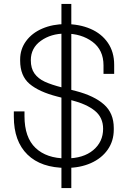

<svg xmlns="http://www.w3.org/2000/svg" viewBox="-20 -836 656 972"><path d="M341 116H291V-816H341ZM82 -535Q82 -587 112 -628Q142 -669 194.5 -691.5Q247 -714 312 -714Q382 -714 438 -690Q494 -666 526 -619.5Q558 -573 558 -508V-462H504V-505Q504 -583 448 -624.5Q392 -666 310 -666Q238 -666 187 -629.5Q136 -593 136 -531Q136 -490 154.5 -464Q173 -438 206.5 -422.5Q240 -407 295 -393L365 -375Q457 -351 506.5 -307Q556 -263 556 -188V-180Q556 -122 525 -78Q494 -34 439.5 -10Q385 14 316 14Q188 14 119 -53.5Q50 -121 50 -245V-272H104V-248Q104 -140 160 -87Q216 -34 315 -34Q402 -34 452 -76Q502 -118 502 -184Q502 -241 460.5 -275Q419 -309 341 -329L271 -347Q177 -371 129.5 -411.5Q82 -452 82 -529Z"/></svg>

Font: Space Grotesk Variable
Style: Regular
Weight: 400
Designer: Florian Karsten (Space Grotesk), Colophon Foundry (Space Mono)
Foundry: Florian Karsten
Version: Version 1.106